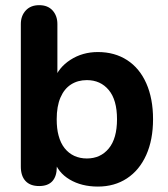

<svg xmlns="http://www.w3.org/2000/svg" viewBox="-20 -698 637 729"><path d="M184.7 -91.3 195.7 -121.5V-64Q195.7 -28.9 178.9 -10.2Q162 8.4 128.7 8.4Q94.6 8.4 76.9 -10.8Q59.1 -29.9 59.1 -65.2V-606.8Q59.1 -637.9 77.8 -658.2Q96.4 -678.4 128.9 -678.4Q161.4 -678.4 179.7 -658.2Q197.9 -637.9 197.9 -606.8V-394.8H185.9Q201.7 -441.3 247.5 -470.9Q293.3 -500.4 351.7 -500.4Q415.4 -500.4 462.8 -469.7Q510.1 -439 535.6 -381.3Q561.1 -323.6 561.1 -245.4Q561.1 -167.2 535.2 -109.5Q509.3 -51.8 462 -20.7Q414.7 10.4 351.7 10.4Q289.7 10.4 244.5 -16.4Q199.3 -43.2 184.7 -91.3ZM424.3 -245.4Q424.3 -318.7 392.9 -356.2Q361.6 -393.8 309.7 -393.8Q275.4 -393.8 249.5 -377.2Q223.7 -360.6 209.5 -327.5Q195.3 -294.3 195.3 -245.4Q195.3 -209 202.3 -183.8Q209.9 -154.7 225.3 -135.4Q240.7 -116 262.2 -106.1Q283.8 -96.3 309.7 -96.3Q361.6 -96.3 392.9 -134.2Q424.3 -172.1 424.3 -245.4Z"/></svg>

Font: SN Pro Thin
Style: Regular
Weight: 200
Designer: Tobias Whetton
Foundry: Supernotes
Version: Version 1.003;Glyphs 3.3 (3324)